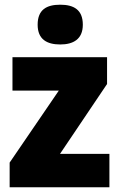

<svg xmlns="http://www.w3.org/2000/svg" viewBox="-20 -796 507 816"><path d="M236 -776C178 -776 140 -755 140 -691C140 -629 179 -607 236 -607C291 -607 332 -629 332 -691C332 -755 293 -776 236 -776ZM445 0V-142H235L435 -439V-553H33V-411H230L21 -105V0Z"/></svg>

Font: Noto Sans Devanagari UI SemiCondensed Black
Style: Regular
Weight: 900
Width: 4
Designer: Jelle Bosma - Monotype Design Team
Foundry: Monotype Imaging Inc.
Version: Version 2.004